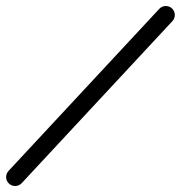

<svg xmlns="http://www.w3.org/2000/svg" viewBox="-21 -591 603 641"><path d="M553.1 -562.9C540.9 -574.2 521.9 -573.5 510.7 -561.4C342.9 -381.1 175.2 -200.7 7.5 -20.4C-3.8 -8.3 -3.1 10.7 9.1 22C21.2 33.3 40.2 32.6 51.5 20.4C51.5 20.4 51.5 20.4 51.5 20.4C219.2 -159.9 386.9 -340.2 554.6 -520.5C565.9 -532.7 565.2 -551.6 553.1 -562.9Z"/></svg>

Font: FRB American Cursive
Style: Bold Italic
Weight: 700
Italic angle: -25°
Version: Version 2.0;Modular Font Editor K font №1